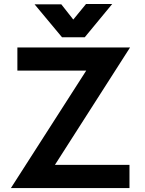

<svg xmlns="http://www.w3.org/2000/svg" viewBox="-20 -951 732 971"><path d="M547.4 -930.7H415L350.6 -852.1L290 -929.2H154.8L293.5 -762.7H408.7ZM67.9 -710.9V-593.8H416L35.2 0H634.8V-117.2H257.8L637.7 -710.9Z"/></svg>

Font: Tuffy
Style: Bold
Weight: 700
Designer: Thatcher Ulrich, Karoly Barta, Michael Everson
Version: Version 001.270